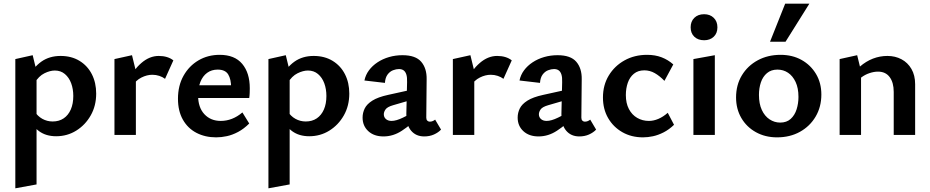

<svg xmlns="http://www.w3.org/2000/svg" viewBox="-20 -731 5040 1040"><path d="M284 7Q229 7 191.5 -20.5Q154 -48 138 -97L166 -130Q183 -102 209 -87.5Q235 -73 265 -73Q300 -73 325 -90Q350 -107 363.5 -138Q377 -169 377 -211Q377 -249 365.5 -280Q354 -311 331.5 -330Q309 -349 277 -349Q251 -349 220.5 -334Q190 -319 167 -281L127 -304Q161 -367 204.5 -397.5Q248 -428 308 -428Q367 -428 410.5 -401.5Q454 -375 477.5 -329Q501 -283 501 -224Q501 -158 471.5 -106Q442 -54 393 -23.5Q344 7 284 7ZM63 289V-411L157 -432L178 -346V268Z M600 0V-411L695 -432L716 -346V0ZM696 -264 670 -289Q702 -352 746 -390Q790 -428 840 -428Q864 -428 884 -422Q904 -416 919 -404L874 -304Q861 -314 843 -320Q825 -326 805 -326Q776 -326 746 -311Q716 -296 696 -264Z M1151 13Q1091 13 1044 -11.5Q997 -36 970.5 -83Q944 -130 944 -196Q944 -267 974 -320.5Q1004 -374 1055 -404Q1106 -434 1170 -434Q1251 -434 1292 -385Q1333 -336 1333 -253Q1333 -242 1332.5 -227.5Q1332 -213 1330 -200H1232V-255Q1232 -302 1216 -328Q1200 -354 1159 -354Q1126 -354 1102 -336.5Q1078 -319 1065.5 -287.5Q1053 -256 1053 -214Q1053 -149 1087 -112.5Q1121 -76 1176 -76Q1207 -76 1236.5 -87.5Q1266 -99 1293 -122L1330 -62Q1301 -33 1270 -16.5Q1239 0 1209 6.5Q1179 13 1151 13ZM1000 -200 1013 -269H1317V-200Z M1655 7Q1600 7 1562.5 -20.5Q1525 -48 1509 -97L1537 -130Q1554 -102 1580 -87.5Q1606 -73 1636 -73Q1671 -73 1696 -90Q1721 -107 1734.5 -138Q1748 -169 1748 -211Q1748 -249 1736.5 -280Q1725 -311 1702.5 -330Q1680 -349 1648 -349Q1622 -349 1591.5 -334Q1561 -319 1538 -281L1498 -304Q1532 -367 1575.5 -397.5Q1619 -428 1679 -428Q1738 -428 1781.5 -401.5Q1825 -375 1848.5 -329Q1872 -283 1872 -224Q1872 -158 1842.5 -106Q1813 -54 1764 -23.5Q1715 7 1655 7ZM1434 289V-411L1528 -432L1549 -346V268Z M2278 8Q2233 8 2206.5 -23.5Q2180 -55 2181 -116L2185 -286Q2186 -312 2181 -327.5Q2176 -343 2166 -350Q2156 -357 2141 -357Q2126 -357 2109 -350.5Q2092 -344 2079.5 -327.5Q2067 -311 2065 -282L1954 -295Q1960 -325 1978.5 -350Q1997 -375 2025 -393.5Q2053 -412 2087.5 -422Q2122 -432 2160 -432Q2231 -432 2261.5 -396.5Q2292 -361 2291 -302L2289 -94Q2289 -83 2294.5 -77.5Q2300 -72 2308 -72Q2316 -72 2323.5 -75Q2331 -78 2337 -83L2369 -29Q2354 -13 2330.5 -2.5Q2307 8 2278 8ZM2057 8Q2006 8 1975 -20.5Q1944 -49 1944 -94Q1944 -120 1955.5 -143.5Q1967 -167 1997 -186Q2027 -205 2082 -217L2245 -253L2250 -202L2109 -161Q2078 -152 2068.5 -138.5Q2059 -125 2059 -112Q2059 -96 2070.5 -86Q2082 -76 2101 -76Q2126 -76 2163 -94Q2200 -112 2246 -136L2248 -97Q2204 -54 2157 -23Q2110 8 2057 8Z M2433 0V-411L2528 -432L2549 -346V0ZM2529 -264 2503 -289Q2535 -352 2579 -390Q2623 -428 2673 -428Q2697 -428 2717 -422Q2737 -416 2752 -404L2707 -304Q2694 -314 2676 -320Q2658 -326 2638 -326Q2609 -326 2579 -311Q2549 -296 2529 -264Z M3118 8Q3073 8 3046.5 -23.5Q3020 -55 3021 -116L3025 -286Q3026 -312 3021 -327.5Q3016 -343 3006 -350Q2996 -357 2981 -357Q2966 -357 2949 -350.5Q2932 -344 2919.5 -327.5Q2907 -311 2905 -282L2794 -295Q2800 -325 2818.5 -350Q2837 -375 2865 -393.5Q2893 -412 2927.5 -422Q2962 -432 3000 -432Q3071 -432 3101.5 -396.5Q3132 -361 3131 -302L3129 -94Q3129 -83 3134.5 -77.5Q3140 -72 3148 -72Q3156 -72 3163.5 -75Q3171 -78 3177 -83L3209 -29Q3194 -13 3170.5 -2.5Q3147 8 3118 8ZM2897 8Q2846 8 2815 -20.5Q2784 -49 2784 -94Q2784 -120 2795.5 -143.5Q2807 -167 2837 -186Q2867 -205 2922 -217L3085 -253L3090 -202L2949 -161Q2918 -152 2908.5 -138.5Q2899 -125 2899 -112Q2899 -96 2910.5 -86Q2922 -76 2941 -76Q2966 -76 3003 -94Q3040 -112 3086 -136L3088 -97Q3044 -54 2997 -23Q2950 8 2897 8Z M3463 13Q3400 13 3351 -15Q3302 -43 3274 -91.5Q3246 -140 3246 -203Q3246 -270 3277.5 -322Q3309 -374 3363 -404Q3417 -434 3485 -434Q3529 -434 3564 -420.5Q3599 -407 3627 -382L3579 -293Q3553 -320 3526.5 -335Q3500 -350 3470 -350Q3436 -350 3413.5 -331.5Q3391 -313 3380.5 -282.5Q3370 -252 3370 -216Q3370 -172 3386.5 -140.5Q3403 -109 3431.5 -92.5Q3460 -76 3495 -76Q3520 -76 3546 -87Q3572 -98 3597 -120L3631 -55Q3604 -29 3574.5 -14Q3545 1 3517 7Q3489 13 3463 13Z M3736 0V-411L3852 -432V0ZM3794 -513Q3761 -513 3741 -532Q3721 -551 3721 -583Q3721 -615 3741 -634.5Q3761 -654 3794 -654Q3826 -654 3846 -634.5Q3866 -615 3866 -583Q3866 -551 3846 -532Q3826 -513 3794 -513Z M4189 13Q4125 13 4074.5 -15Q4024 -43 3995.5 -92Q3967 -141 3967 -203Q3967 -271 3998.5 -323Q4030 -375 4084.5 -404.5Q4139 -434 4208 -434Q4272 -434 4321.5 -406.5Q4371 -379 4400 -330.5Q4429 -282 4429 -219Q4429 -152 4398 -99.5Q4367 -47 4313 -17Q4259 13 4189 13ZM4206 -67Q4241 -67 4263 -87Q4285 -107 4295 -139Q4305 -171 4305 -206Q4305 -254 4289.5 -287Q4274 -320 4248.5 -337Q4223 -354 4191 -354Q4157 -354 4134.5 -335Q4112 -316 4101.5 -285Q4091 -254 4091 -217Q4091 -169 4106.5 -135.5Q4122 -102 4148.5 -84.5Q4175 -67 4206 -67ZM4151 -505 4233 -711H4364L4235 -505Z M4821 0V-233Q4821 -284 4799 -313.5Q4777 -343 4736 -343Q4714 -343 4690 -335Q4666 -327 4646 -312Q4626 -297 4613 -275L4577 -300Q4605 -342 4638 -370.5Q4671 -399 4708.5 -413.5Q4746 -428 4787 -428Q4829 -428 4863 -410Q4897 -392 4917 -357.5Q4937 -323 4937 -275V0ZM4528 0V-411L4623 -432L4644 -346V0Z"/></svg>

Font: Ysabeau Office
Style: Bold
Weight: 700
Designer: Christian Thalmann (Catharsis Fonts)
Version: Version 2.001;gftools[0.9.30]; featfreeze: tnum,lnum,ss02